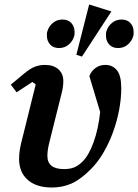

<svg xmlns="http://www.w3.org/2000/svg" viewBox="-20 -823 615 855"><path d="M28 -446 87 -495Q113 -517 134.5 -525.5Q156 -534 180 -534Q218 -534 240 -514.5Q262 -495 262 -462Q262 -436 254 -406L202 -198Q195 -171 193 -156Q191 -141 191 -129Q191 -70 265 -70Q291 -70 310 -77.5Q329 -85 347 -103Q375 -130 396.5 -189Q418 -248 426 -324L378 -484Q386 -506 405 -520Q424 -534 449 -534Q481 -534 500.5 -510.5Q520 -487 520 -430Q520 -384 510.5 -333.5Q501 -283 483.5 -235Q466 -187 441 -144Q416 -101 384 -69Q338 -23 298 -5.5Q258 12 211 12Q142 12 103.5 -22Q65 -56 65 -115Q65 -134 68 -155Q71 -176 82 -217L139 -447L124 -458L54 -412ZM258 -736Q284 -736 298 -720Q312 -704 312 -682Q312 -677 312 -672Q312 -667 310 -661Q304 -640 286 -624.5Q268 -609 243 -609Q217 -609 203 -625Q189 -641 189 -663Q189 -668 189 -673Q189 -678 191 -684Q197 -705 215 -720.5Q233 -736 258 -736ZM521 -736Q547 -736 561 -720Q575 -704 575 -682Q575 -677 575 -672Q575 -667 573 -661Q567 -640 549 -624.5Q531 -609 506 -609Q480 -609 466 -625Q452 -641 452 -663Q452 -668 452 -673Q452 -678 454 -684Q460 -705 478 -720.5Q496 -736 521 -736ZM377 -803 476 -772 345 -571 320 -579Z"/></svg>

Font: IBM Plex Serif SmBld
Style: Italic
Weight: 600
Italic angle: -14°
Designer: Mike Abbink, Paul van der Laan, Pieter van Rosmalen
Foundry: Bold Monday
Version: Version 3.001